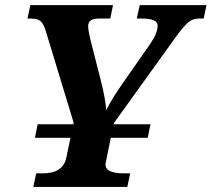

<svg xmlns="http://www.w3.org/2000/svg" viewBox="-20 -734 831 754"><path d="M110.8 0 122.1 -53.2H148.9Q226.6 -53.2 240.2 -113.8L256.8 -192.9H117.2L127.9 -246.1H268.1L269 -252.9L161.1 -607.9Q151.9 -639.2 140.1 -650.1Q128.4 -661.1 101.1 -661.1H87.9L99.1 -713.9H423.8L413.1 -661.1H368.2Q326.2 -661.1 326.2 -631.8Q326.2 -612.8 337.9 -566.9L374 -425.8Q395 -344.2 397 -300.8Q417 -343.8 470.2 -418.9L568.8 -560.1Q599.1 -603.5 599.1 -633.8Q599.1 -661.1 538.1 -661.1H517.1L528.8 -713.9H791L779.8 -661.1H761.2Q738.3 -661.1 721.4 -647.9Q704.6 -634.8 675.8 -596.2L428.2 -252L425.8 -246.1H570.8L560.1 -192.9H415L395.5 -96.2Q385.7 -53.2 466.8 -53.2H491.2L480 0Z"/></svg>

Font: Droid Serif
Style: Bold Italic
Weight: 700
Italic angle: -12°
Designer: Monotype Design team
Foundry: Monotype Imaging Inc.
Version: Version 1.03